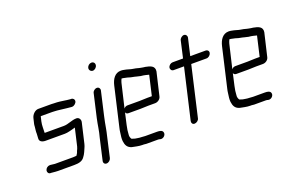

<svg xmlns="http://www.w3.org/2000/svg" viewBox="-93 -1005 2155 1419"><g transform="rotate(-20 985.0 -295.5)"><path d="M460 -464H453C445 -464 432 -467 425 -467C421 -468 417 -468 412 -469C384 -473 360 -477 329 -477C322 -478 316 -478 309 -478H205C180 -478 154 -453 148 -425L138 -383C136 -376 137 -370 136 -363C134 -343 131 -327 132 -309L131 -291C130 -284 130 -279 130 -274C127 -249 149 -238 176 -238H327C340 -238 349 -240 363 -243C375 -245 398 -252 412 -256L380 -118C377 -106 372 -96 368 -88L363 -74C360 -68 356 -63 352 -56C348 -55 345 -55 342 -55C337 -54 330 -54 325 -54H182C171 -54 158 -58 148 -58H142C126 -58 111 -46 107 -30C104 -15 113 -1 128 -1H134C144 -1 155 2 166 2C173 2 179 3 186 3H312C347 3 377 -2 394 -27C401 -36 410 -50 415 -62C422 -81 432 -96 437 -118L474 -277C478 -296 466 -316 446 -316C408 -316 376 -295 340 -295H189V-296C189 -297 190 -298 189 -299C191 -326 188 -353 195 -383L204 -421H294C301 -421 308 -421 315 -420C321 -420 327 -420 332 -419C357 -415 385 -414 410 -410C418 -410 433 -407 440 -407H447C461 -407 479 -422 482 -436C485 -451 474 -464 460 -464Z M630 -448 588 -265C577 -217 573 -170 559 -122L521 45C517 61 526 74 542 74C558 74 574 61 578 45L616 -122C620 -137 623 -153 626 -169C631 -199 638 -235 645 -265L687 -448C690 -463 680 -476 665 -476C649 -476 633 -463 630 -448ZM656 -637C652 -620 665 -605 681 -605C696 -605 712 -619 715 -634C719 -651 708 -665 691 -665C675 -665 660 -653 656 -637Z M860 -478H861C874 -478 878 -475 891 -473C906 -471 923 -463 939 -461C959 -458 981 -450 1000 -447L1018 -445L1034 -442C1043 -440 1054 -437 1062 -435L1026 -279H991C978 -279 943 -277 929 -277H834C823 -277 812 -272 805 -262L849 -449C850 -455 857 -472 860 -478ZM978 -222H1031C1051 -222 1073 -236 1078 -257L1121 -440C1127 -482 1092 -492 1055 -499L1039 -501C1033 -502 1027 -503 1022 -504L1008 -507C995 -511 977 -515 962 -517C946 -519 930 -526 915 -529C900 -531 893 -535 875 -535C828 -535 803 -496 792 -449L721 -142C718 -130 716 -119 715 -109C711 -80 708 -63 710 -41C714 -8 725 14 758 24C781 28 808 36 838 36H849C856 37 861 38 867 38H959C966 38 971 39 976 41C1000 47 1025 22 1017 0C1012 -15 994 -19 972 -19H880C870 -19 861 -21 851 -21C831 -21 819 -25 802 -27C791 -29 787 -33 777 -35C772 -42 765 -57 768 -72C769 -93 772 -117 778 -142L799 -235C802 -225 810 -220 821 -220H916C930 -220 964 -222 978 -222Z M1368 -594 1338 -462H1256C1241 -462 1225 -450 1221 -434C1218 -419 1228 -405 1243 -405H1325L1233 -8C1230 7 1238 20 1254 20C1269 20 1287 7 1290 -8L1381 -403H1501C1517 -403 1533 -416 1537 -432C1541 -448 1530 -460 1514 -460H1394L1425 -594C1428 -609 1418 -623 1403 -623C1388 -623 1371 -609 1368 -594Z M1708 -478H1709C1722 -478 1726 -475 1739 -473C1754 -471 1771 -463 1787 -461C1807 -458 1829 -450 1848 -447L1866 -445L1882 -442C1891 -440 1902 -437 1910 -435L1874 -279H1839C1826 -279 1791 -277 1777 -277H1682C1671 -277 1660 -272 1653 -262L1697 -449C1698 -455 1705 -472 1708 -478ZM1826 -222H1879C1899 -222 1921 -236 1926 -257L1969 -440C1975 -482 1940 -492 1903 -499L1887 -501C1881 -502 1875 -503 1870 -504L1856 -507C1843 -511 1825 -515 1810 -517C1794 -519 1778 -526 1763 -529C1748 -531 1741 -535 1723 -535C1676 -535 1651 -496 1640 -449L1569 -142C1566 -130 1564 -119 1563 -109C1559 -80 1556 -63 1558 -41C1562 -8 1573 14 1606 24C1629 28 1656 36 1686 36H1697C1704 37 1709 38 1715 38H1807C1814 38 1819 39 1824 41C1848 47 1873 22 1865 0C1860 -15 1842 -19 1820 -19H1728C1718 -19 1709 -21 1699 -21C1679 -21 1667 -25 1650 -27C1639 -29 1635 -33 1625 -35C1620 -42 1613 -57 1616 -72C1617 -93 1620 -117 1626 -142L1647 -235C1650 -225 1658 -220 1669 -220H1764C1778 -220 1812 -222 1826 -222Z"/></g></svg>

Font: Electronic
Style: It
Weight: 400
Version: Version 1.011